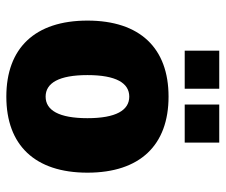

<svg xmlns="http://www.w3.org/2000/svg" viewBox="-73 -632 712 606"><g transform="rotate(90 283.0 -329.0)"><path d="M285 -505C132 -505 45 -415 45 -249C45 -83 132 7 285 7C438 7 525 -83 525 -249C525 -415 438 -505 285 -505ZM285 -117C242 -117 217 -159 217 -249C217 -339 242 -381 285 -381C328 -381 353 -339 353 -249C353 -159 328 -117 285 -117ZM140 -556H260V-665H140ZM310 -556H430V-665H310Z"/></g></svg>

Font: Maven Pro
Style: Black
Weight: 900
Designer: Joe Prince
Foundry: Joe Prince
Version: Version 1.003